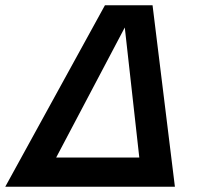

<svg xmlns="http://www.w3.org/2000/svg" viewBox="-83 -710 766 730"><path d="M-63 0 316 -690H436L72 0ZM31 0 54 -111H505L482 0ZM459 0 382 -690H497L582 0Z"/></svg>

Font: Radio Canada Big Medium
Style: Italic
Weight: 500
Italic angle: -12°
Designer: Étienne Aubert Bonn
Foundry: Coppers and Brasses
Version: Version 1.001